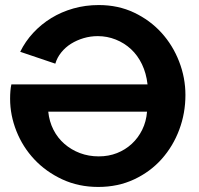

<svg xmlns="http://www.w3.org/2000/svg" viewBox="-20 -735 786 760"><path d="M369 5Q291 5 226.5 -25Q162 -55 116 -104Q70 -153 45 -216Q20 -279 20 -344Q20 -378 25 -401H564Q559 -445 542 -480.5Q525 -516 498.5 -540.5Q472 -565 438 -578.5Q404 -592 367 -592Q338 -592 311 -584Q284 -576 261.5 -562Q239 -548 222.5 -527.5Q206 -507 199 -483L60 -530Q80 -571 111.5 -605Q143 -639 183 -663.5Q223 -688 270.5 -701.5Q318 -715 371 -715Q448 -715 511 -685Q574 -655 619 -605.5Q664 -556 689 -491.5Q714 -427 714 -359Q714 -287 689.5 -221.5Q665 -156 620 -105.5Q575 -55 511 -25Q447 5 369 5ZM371 -116Q410 -116 443 -129Q476 -142 501.5 -165.5Q527 -189 543 -221.5Q559 -254 562 -293H171Q175 -254 191.5 -221.5Q208 -189 235 -165.5Q262 -142 296.5 -129Q331 -116 371 -116Z"/></svg>

Font: IngvarSans
Style: Bold
Weight: 700
Version: Version 3.000